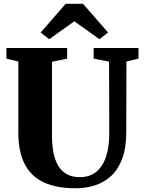

<svg xmlns="http://www.w3.org/2000/svg" viewBox="-20 -1000 769 1028"><path d="M385 8Q284 8 215.8 -23Q147.5 -54 112.8 -120.5Q78 -187 78 -292.5V-670.5L14.5 -686V-743H339.5V-686L258.5 -669.5V-272Q258.5 -217 267.8 -175.8Q277 -134.5 295.5 -106.8Q314 -79 342 -65.2Q370 -51.5 407.5 -51.5Q460.5 -51.5 495.5 -80.2Q530.5 -109 547.8 -161Q565 -213 565 -284L564 -670L481.5 -686V-743H721.5V-686L657 -670.5L656 -291Q656 -209.5 635.2 -152.5Q614.5 -95.5 577.5 -60.2Q540.5 -25 491.2 -8.5Q442 8 385 8ZM243.5 -790 197.5 -825.5 331.5 -979.5H424.5L558.5 -826L512.5 -790L378 -886Z"/></svg>

Font: Merriweather 48pt Black
Style: Regular
Weight: 900
Version: Version 2.100